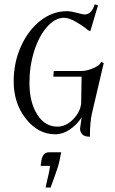

<svg xmlns="http://www.w3.org/2000/svg" viewBox="-20 -588 514 856"><path d="M41 -225.6Q41 -309.6 73.7 -381.8Q106.4 -454.1 160.6 -496.1Q214.8 -538.1 278.3 -538.1Q295.9 -538.1 323.2 -530.8Q350.6 -523.4 356.4 -523.4Q386.7 -523.4 400.4 -563.5L402.3 -568.4L417 -564.5L382.8 -449.2L373 -453.1Q349.6 -472.7 318.4 -490.7Q287.1 -508.8 265.6 -508.8Q225.6 -508.8 189.5 -467.8Q153.3 -426.8 132.3 -359.9Q111.3 -293 111.3 -218.8Q111.3 -132.8 145.5 -78.1Q179.7 -23.4 236.3 -23.4Q273.4 -23.4 305.2 -55.2Q336.9 -86.9 341.8 -126L343.8 -246.1H217.8L219.7 -271.5H342.8Q366.2 -271.5 394 -283.2Q421.9 -294.9 428.7 -307.6L430.7 -312.5L442.4 -306.6L389.6 -81.1Q380.9 -42 380.9 21.5Q355.5 21.5 346.2 10.3Q336.9 -1 336.9 -13.7L343.8 -64.5Q323.2 -32.2 291.5 -10.7Q259.8 10.7 226.6 10.7Q150.4 10.7 95.7 -58.1Q41 -127 41 -225.6ZM161.1 151.4 165 126Q170.9 90.8 199.2 90.8H252.9L245.1 128.9Q241.2 150.4 225.1 194.3Q209 238.3 207 244.1L206.1 248H183.6L184.6 241.2Q201.2 173.8 203.1 151.4Z"/></svg>

Font: Kleymisska
Style: Regular
Weight: 500
Italic angle: -8°
Designer: gluk
Foundry: gluk
Version: Version 0.298